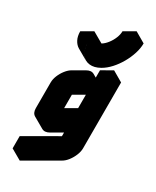

<svg xmlns="http://www.w3.org/2000/svg" viewBox="-295 -1096 1110 1363"><g transform="rotate(30 260.0 -415.0)"><path d="M217 -90Q182 -70 156 -85Q130 -100 130 -140V-350Q130 -377 142 -406.5Q154 -436 174 -461.5Q194 -487 217 -500L303 -550Q338 -570 364 -555Q390 -540 390 -500V-600L476 -650V-110Q476 -84 464 -54Q452 -24 432.5 1.5Q413 27 390 40L130 190V90L390 -60V-290Q390 -264 378 -234Q366 -204 346 -178.5Q326 -153 303 -140ZM303 -670Q257 -644 217.5 -649Q178 -654 154 -685.5Q130 -717 130 -770L217 -820Q217 -780 243 -765Q269 -750 303 -770Q326 -783 346 -808.5Q366 -834 378 -864Q390 -894 390 -920L476 -970Q476 -930 462 -886Q448 -842 424 -800Q400 -758 369 -724Q338 -690 303 -670ZM217 -190 390 -290V-500L217 -400ZM390 -290V-60L303 -110V-340ZM390 -60 130 90 43 40 303 -110ZM130 90V190L43 140V40ZM476 -650 390 -600 303 -650 390 -700ZM390 -600V-500L303 -550V-650ZM476 -970 390 -920 303 -970 390 -1020ZM390 -500V-290L303 -340V-550ZM390 -920Q390 -894 378 -864Q366 -834 346 -808.5Q326 -783 303 -770Q269 -750 243 -765L156 -815Q182 -800 217 -820Q239 -833 259 -858.5Q279 -884 291 -914Q303 -944 303 -970ZM130 -770Q130 -730 144 -702Q158 -674 182 -660L95 -710Q72 -724 57.5 -752Q43 -780 43 -820ZM390 -290 217 -190 130 -240 303 -340ZM364 -555Q338 -570 303 -550L217 -500Q194 -487 174 -461.5Q154 -436 142 -406.5Q130 -377 130 -350V-140Q130 -100 156 -85L69 -135Q43 -150 43 -190V-400Q43 -427 55 -456.5Q67 -486 87 -511.5Q107 -537 130 -550L217 -600Q251 -620 277 -605ZM217 -820 130 -770 43 -820 130 -870Z"/></g></svg>

Font: Nabla Normal
Style: Regular
Weight: 400
Designer: Arthur Reinders Folmer
Version: Version 1.000